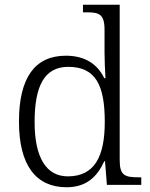

<svg xmlns="http://www.w3.org/2000/svg" viewBox="-20 -780 634 810"><path d="M261 10C344 10 390 -34 420 -100H423L431 0H576V-32H565C508 -32 485 -39 485 -103V-760H330V-728H346C397 -728 421 -721 421 -655V-557C421 -526 423 -485 425 -450H420C392 -508 340 -545 258 -545C127 -545 60 -452 60 -267C60 -81 133 10 261 10ZM268 -36C176 -35 126 -114 126 -265C126 -415 166 -498 268 -498C385 -498 422 -418 422 -266C422 -118 378 -37 268 -36Z"/></svg>

Font: Noto Serif Bengali Light
Style: Regular
Weight: 300
Designer: Juan Bruce, Universal Thirst, Indian Type Foundry and the Monotype Design Team.
Foundry: Monotype Imaging Inc.
Version: Version 2.003